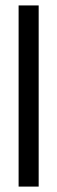

<svg xmlns="http://www.w3.org/2000/svg" viewBox="-20 -690 212 710"><path d="M123 0H48.8V-669.9H123Z"/></svg>

Font: SengPathom
Style: Regular
Weight: 400
Designer: John M. Durdin
Foundry: Lao Script for Windows
Version: Version 1.300